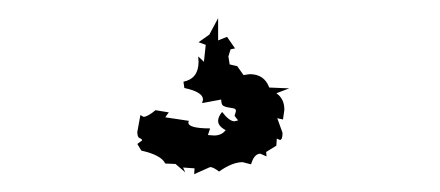

<svg xmlns="http://www.w3.org/2000/svg" viewBox="-20 -20 484 211"><path d="M193.4 171.4 193.8 165 181.2 164.1 183.6 169.4 172.9 160.2 161.6 159.7Q157.2 150.4 135.3 145.5L130.9 138.2L136.2 134.3Q136.2 132.8 133.5 131.8Q130.9 130.9 130.9 125L134.3 106.4L137.7 108.4Q142.1 108.4 150.9 101.1L165.5 103.5L161.6 108.9L187.5 112.8L187 114.7Q187 121.1 210.9 121.1L208.5 128.4L215.3 128.9Q223.6 128.9 228 123Q219.7 118.7 219.7 112.8Q219.7 108.4 224.1 103Q231.9 113.3 237.8 113.3L241.7 112.3L237.8 107.4L239.3 102.1Q239.3 99.6 236.8 99.1Q234.4 98.6 231.2 98.1Q228 97.7 225.6 96.4Q223.1 95.2 223.1 89.4L202.1 93.3L203.1 89.4Q203.1 81.1 182.6 76.7L181.6 69.8Q198.2 66.4 198.2 47.9L197.8 42L204.1 47.9L206.1 29.3L198.2 26.4L210 18.1L219.7 0V24.4L229.5 20.5L238.3 33.2L233.4 34.2L231 42L232.4 50.8L240.7 52.7L247.6 62.5L254.4 61.5Q270.5 61.5 275.9 76.2L297.9 77.1L283.7 82.5Q292.5 88.4 292.5 100.6L291 111.3L284.7 109.9L290.5 126Q290.5 133.8 287.6 133.8L284.2 132.3L283.7 140.1L272.5 147L272.9 151.9L266.1 148.9Q259.3 148.9 255.9 160.6L246.6 158.2Q235.4 158.2 220.7 168.5Q214.4 163.6 210.9 163.6Z"/></svg>

Font: Truetypewriter PolyglOTT
Style: Regular
Weight: 400
Designer: Sergey Beatoff a.k.a. Sam_T
Version: Version 3.76